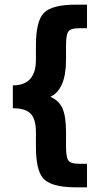

<svg xmlns="http://www.w3.org/2000/svg" viewBox="-20 -664 436 823"><path d="M353 38V139H305Q196 139 163 98Q134 62 134 -36V-97Q134 -153 111.5 -176.5Q89 -200 35 -200V-298Q134 -298 134 -408V-469Q134 -574 168.5 -609Q203 -644 305 -644H353V-543H326H318Q283 -543 273 -529Q263 -515 263 -469V-408Q263 -281 196 -249Q233 -233 248 -199Q263 -165 263 -97V-36Q263 10 273 24Q283 38 318 38H326Z"/></svg>

Font: Tajawal ExtraBold
Style: Regular
Weight: 800
Designer: Boutros Fonts
Foundry: Created by Boutros International 2017
Version: Version 1.700